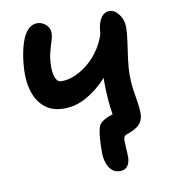

<svg xmlns="http://www.w3.org/2000/svg" viewBox="-76 -577 703 792"><g transform="rotate(-10 275.0 -181.0)"><path d="M364 149Q343 149 330 137Q317 125 310 104.5Q303 84 303 61Q303 34 305 3Q307 -28 315 -50Q322 -65 346.5 -76.5Q371 -88 405 -95L390 -23Q381 -45 375 -78Q369 -111 366 -150Q363 -189 363 -224Q363 -247 365.5 -277.5Q368 -308 371.5 -339Q375 -370 378.5 -397Q382 -424 383 -440Q387 -473 400.5 -491Q414 -509 434 -509Q455 -509 473 -486Q491 -463 491 -429Q491 -407 486 -372.5Q481 -338 476 -301Q471 -264 471 -235Q471 -201 475.5 -171Q480 -141 484 -116.5Q488 -92 488 -72Q488 -50 479.5 -36Q471 -22 457 -13.5Q443 -5 425 2Q411 5 407 11.5Q403 18 403 26Q403 39 404 52Q405 65 405.5 78Q406 91 406 101Q406 111 402 122.5Q398 134 389 141.5Q380 149 364 149ZM182 -145Q136 -145 106 -167Q76 -189 61 -227Q46 -265 46 -311Q46 -348 51.5 -383.5Q57 -419 67 -448Q77 -477 93.5 -494Q110 -511 132 -511Q145 -511 157 -504.5Q169 -498 176.5 -487Q184 -476 184 -462Q184 -447 177.5 -427Q171 -407 164.5 -381.5Q158 -356 158 -321Q158 -306 161 -291.5Q164 -277 171 -267.5Q178 -258 190 -258Q220 -258 250 -271.5Q280 -285 306.5 -308Q333 -331 352.5 -361Q372 -391 382 -424L425 -325Q397 -277 358.5 -236Q320 -195 275 -170Q230 -145 182 -145Z"/></g></svg>

Font: Shantell Sans Medium
Style: Regular
Weight: 500
Designer: Stephen Nixon, Anya Danilova, Shantell Martin
Foundry: Arrow Type
Version: Version 1.011;[c5ecc13dd]